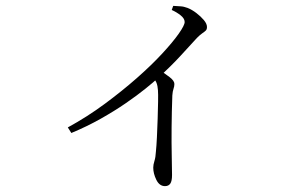

<svg xmlns="http://www.w3.org/2000/svg" viewBox="-20 -576 1040 654"><path d="M211 -142Q277 -178 336.5 -222Q396 -266 446 -310Q496 -354 532.5 -393.5Q569 -433 589 -461.5Q609 -490 609 -501Q609 -513 595 -524Q581 -535 565 -542L570 -556Q583 -555 594.5 -554.5Q606 -554 619 -549Q634 -543 649 -531.5Q664 -520 674.5 -507.5Q685 -495 685 -484Q685 -476 681 -472Q677 -468 669.5 -463Q662 -458 651 -447Q627 -421 595.5 -386.5Q564 -352 519 -311Q504 -297 475.5 -274Q447 -251 408.5 -224.5Q370 -198 323 -171.5Q276 -145 223 -123ZM542 58Q523 58 512.5 36.5Q502 15 502 -5Q502 -15 506 -27.5Q510 -40 511 -59Q513 -78 514.5 -108.5Q516 -139 517 -171Q518 -203 518.5 -229.5Q519 -256 518 -269Q517 -284 513 -294Q509 -304 496 -318L520 -340Q541 -326 557.5 -313.5Q574 -301 574 -290Q574 -282 571 -273.5Q568 -265 567 -251Q565 -196 564.5 -142Q564 -88 565 -45Q566 -2 566 20Q566 41 560 49.5Q554 58 542 58Z"/></svg>

Font: Noto Serif JP ExtraLight Light
Style: Regular
Weight: 300
Version: Version 2.003-H1;hotconv 1.1.1;makeotfexe 2.6.0